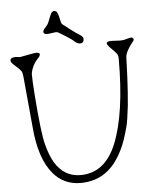

<svg xmlns="http://www.w3.org/2000/svg" viewBox="-63 -1039 882 1095"><g transform="rotate(-5 377.5 -491.0)"><path d="M726.1 -783.7Q726.1 -778.8 715.8 -766.6Q705.6 -754.4 697.3 -741.2Q676.3 -708.5 675.5 -686.8Q674.8 -665 673.8 -634.8Q672.9 -604.5 671.1 -568.1Q669.4 -531.7 666.7 -491.5Q664.1 -451.2 660.2 -412.1Q650.4 -324.2 640.6 -288.8Q630.9 -253.4 621.1 -223.6Q611.3 -193.8 596.2 -162.6Q581.1 -131.3 560.1 -101.6Q539.1 -71.8 509.8 -47.9Q444.8 4.4 354.5 4.4Q258.3 4.4 197.8 -67.4Q123.5 -155.3 108.9 -334L81.1 -631.3Q79.1 -652.3 72.8 -661.1Q63 -673.8 43.5 -690.9Q23.9 -708 20 -714.4Q16.1 -720.7 16.1 -726.1Q16.1 -743.7 46.9 -743.7L72.3 -741.2L147.9 -755.4Q185.5 -761.7 185.5 -747.1Q185.5 -737.3 174.1 -725.8Q162.6 -714.4 155 -702.9Q147.5 -691.4 142.1 -679.2Q130.4 -652.3 130.4 -635.3Q130.4 -618.2 131.8 -589.1Q133.3 -560.1 136.2 -521Q152.3 -303.2 169.7 -235.6Q187 -168 210.9 -127.9Q263.7 -40.5 357.4 -40.5Q498 -40.5 563 -200.7Q631.8 -371.1 631.8 -680.7Q631.8 -700.7 625 -710.4Q617.7 -721.2 599.1 -739.3Q571.3 -765.6 571.3 -776.6Q571.3 -787.6 600.1 -787.6L647.9 -785.2Q669.9 -785.2 683.1 -790Q726.1 -805.7 726.1 -783.7ZM238.8 -858.4Q216.8 -858.4 216.8 -873.5Q216.8 -882.8 230.2 -896.2Q243.7 -909.7 250 -925Q256.3 -940.4 261.5 -953.9Q266.6 -967.3 272.2 -976.6Q277.8 -985.8 289.1 -985.8Q300.3 -985.8 305.7 -975.1Q311 -964.4 314.2 -950.4Q317.4 -936.5 320.3 -923.3Q323.2 -910.2 328.6 -906.2Q334 -902.3 345.7 -893.3Q357.4 -884.3 371.1 -873.5Q406.7 -846.2 419.9 -838.9Q441.9 -826.2 441.9 -813.5Q441.9 -788.6 419.9 -788.6Q403.3 -788.6 385.7 -806.2Q377.4 -814.5 342 -836.9Q306.6 -859.4 300.8 -862.1Q294.9 -864.7 287.1 -864.7Z"/></g></svg>

Font: Snowburst One
Style: Regular
Weight: 400
Designer: Annet Stirling
Foundry: Annet Stirling
Version: Version 1.001